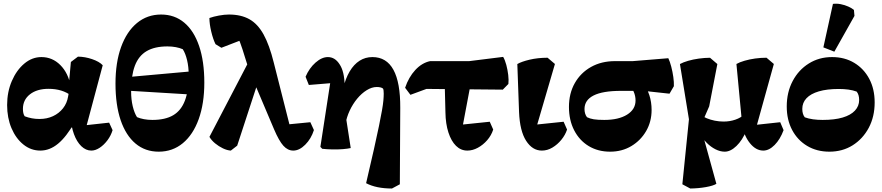

<svg xmlns="http://www.w3.org/2000/svg" viewBox="-20 -815 4855 1057"><path d="M202 14Q150.2 14 108.8 -19.4Q67.2 -52.8 43.2 -109.5Q19.2 -166.2 19.2 -236.8Q19.2 -308.8 45.1 -368.9Q71 -429 113.8 -464.9Q156.5 -500.8 208 -500.8Q268.2 -500.8 312.1 -456.9Q356 -413 369.5 -339L373.5 -287.5Q348 -306.8 316.8 -316.4Q285.5 -326 247 -326Q183.5 -326 144.9 -295.8Q106.2 -265.5 106.2 -215.5Q106.2 -202.8 108.5 -192.5Q110.8 -182.2 116 -174.8Q135.5 -167.5 155.1 -163.8Q174.8 -160 197.2 -160Q238.5 -160 271.8 -175.5Q305 -191 326.9 -218.8Q348.8 -246.5 355 -284L361 -318.5L358.5 -344.8L370.2 -473.8L409.2 -503.2Q448 -502.8 487.2 -489.4Q526.5 -476 545.5 -455.8L448 -91L436.5 -124L580.8 -139.8L599.8 -98.5Q591 -69 571.8 -43.1Q552.5 -17.2 528.9 -1.6Q505.2 14 483 14Q452.8 14 427.6 -10.2Q402.5 -34.5 387 -76.9Q371.5 -119.2 368.5 -174L403 -113H336L390.5 -141Q345.5 -61.8 299.6 -23.9Q253.8 14 202 14Z M853.8 20Q779.2 20 726 -24.8Q672.8 -69.5 644.2 -153.5Q615.8 -237.5 615.8 -354.8Q615.8 -470.8 646.6 -556.1Q677.5 -641.5 734 -688.2Q790.5 -735 866.8 -735Q941.2 -735 994.5 -690.2Q1047.8 -645.5 1076.2 -561.5Q1104.8 -477.5 1104.8 -360.2Q1104.8 -245 1073.9 -159.2Q1043 -73.5 986.6 -26.8Q930.2 20 853.8 20ZM818.8 -154.8Q890 -154.8 933.8 -180.8Q977.5 -206.8 998.1 -261.5Q1018.8 -316.2 1018.8 -403Q1018.8 -446.5 1009.9 -483.9Q1001 -521.2 986.2 -544Q970 -551.2 948.1 -555.4Q926.2 -559.5 901.8 -559.5Q831.5 -559.5 787.2 -533.5Q743 -507.5 722.4 -452.9Q701.8 -398.2 701.8 -311.2Q701.8 -267.8 710.6 -230.5Q719.5 -193.2 734.2 -170.2Q750.5 -163 772.5 -158.9Q794.5 -154.8 818.8 -154.8ZM1042.5 -294 683.5 -315.8 686.5 -391 1045.5 -423.2Z M1594.5 14Q1564.2 14 1540.1 -12.6Q1516 -39.2 1488.5 -103.8L1361.5 -403.5Q1349.2 -432.2 1338.1 -469.6Q1327 -507 1314.8 -543.8Q1308 -565.5 1301.4 -582.1Q1294.8 -598.8 1287.5 -613Q1280.2 -627.2 1271 -641.5L1320.5 -599L1198.8 -552L1166.5 -571.8Q1152.8 -599.5 1142.9 -641.1Q1133 -682.8 1132.8 -715.8Q1155 -723.8 1185.4 -729.4Q1215.8 -735 1240.5 -735Q1307 -735 1352.9 -709.2Q1398.8 -683.5 1430.9 -625.6Q1463 -567.8 1487.2 -470.2L1583.2 -91.5L1534.8 -127.2L1688.5 -142.2L1708.2 -99Q1693 -51 1660.5 -18.5Q1628 14 1594.5 14ZM1250.8 14Q1230.5 12.8 1207.4 1.8Q1184.2 -9.2 1164.1 -25.9Q1144 -42.5 1133 -61.5L1356 -489L1410 -393L1285.8 -13.2Z M2137.8 222.8Q2051 222.8 1995.5 193.5Q2021.2 84 2038.5 7Q2055.8 -70 2066.5 -122.2Q2077.2 -174.5 2083 -207.8Q2088.8 -241 2090.6 -262.2Q2092.5 -283.5 2092.5 -300Q2092.5 -321 2088.5 -327.5Q2082.8 -332 2073.9 -334Q2065 -336 2054.2 -336Q2027 -336 1998.8 -318.5Q1970.5 -301 1946.2 -271.6Q1922 -242.2 1905 -205.8Q1888 -169.2 1882 -131.8L1859.5 -196.2L1868.8 -327.2Q1882.2 -383.5 1905.2 -422.1Q1928.2 -460.8 1959.8 -480.8Q1991.2 -500.8 2030.2 -500.8Q2185 -500.8 2183.5 -220.8L2181.2 199.5ZM1754 4.2 1743.8 -6.5 1807.5 -421 1854 -361.5 1680.2 -347.2 1662.2 -392.5Q1682.5 -440 1717 -470.4Q1751.5 -500.8 1785 -500.8Q1824 -500.8 1849.2 -461.5Q1862.8 -441.5 1869.8 -412Q1876.8 -382.5 1877.5 -342.2L1880.5 -195.8L1910.8 0Q1895 3.8 1868 6Q1841 8.2 1810.2 7.6Q1779.5 7 1754 4.2Z M2552.8 14Q2517 14 2490.5 -12.1Q2464 -38.2 2448.6 -85.8Q2433.2 -133.2 2432.2 -196.2L2427.5 -384.5L2577.2 -385.8L2522.8 -97.5L2480 -124.5L2676.2 -144.8L2695.2 -101.8Q2684.8 -69.2 2662 -43.1Q2639.2 -17 2610.5 -1.5Q2581.8 14 2552.8 14ZM2239.5 -293 2210.2 -331.8Q2230 -390.5 2266.4 -429.8Q2302.8 -469 2347.8 -478.5H2563L2750 -501.8Q2760.2 -484.5 2767.4 -457.5Q2774.5 -430.5 2777.9 -402.4Q2781.2 -374.2 2778.8 -352.8L2748 -321.5L2327.8 -325.5Z M2963 14Q2911 14 2876.4 -39.9Q2841.8 -93.8 2837.5 -197.8L2828 -462.5Q2851 -475.8 2895.5 -486.4Q2940 -497 2994.5 -497.2L3035 -462.8L2928 -96.8L2887.2 -124.5L3082.8 -144.8L3101.8 -101.8Q3092 -72 3070.4 -45.5Q3048.8 -19 3021 -2.5Q2993.2 14 2963 14Z M3338.8 20Q3272 20 3220.9 -10.9Q3169.8 -41.8 3141 -97.6Q3112.2 -153.5 3112.2 -226.2Q3112.2 -300.8 3144.4 -357.5Q3176.5 -414.2 3233.8 -446.4Q3291 -478.5 3366 -478.5H3463.5L3659.2 -494.5Q3668 -476.5 3675.4 -448Q3682.8 -419.5 3686.8 -390.8Q3690.8 -362 3689.8 -340.5L3665.8 -299.2L3523 -314.8H3398.8Q3298 -314.8 3247.9 -289.4Q3197.8 -264 3197.8 -214.8Q3197.8 -201.8 3201.1 -190.4Q3204.5 -179 3211.5 -169.8Q3227.2 -161.8 3249.2 -158.2Q3271.2 -154.8 3306.8 -154.8Q3385.5 -154.8 3432.1 -183.8Q3478.8 -212.8 3478.8 -261.8Q3478.8 -287 3468.8 -309.8Q3458.8 -332.5 3440.8 -347.8L3517.2 -364Q3542.2 -329.5 3554.8 -291.1Q3567.2 -252.8 3567.2 -209.5Q3567.2 -145.5 3537.2 -93.6Q3507.2 -41.8 3455.8 -10.9Q3404.2 20 3338.8 20Z M3780 222.8 3736.5 199.5 3776.5 -195 3796 -16 3723.2 -462.5Q3741 -472.2 3768.1 -480.1Q3795.2 -488 3826.8 -492.4Q3858.2 -496.8 3888.8 -497L3929.2 -462.5L3884.2 -229.5L3848.8 -148.2V-75L3923.8 197Q3906.5 207.8 3865.9 215Q3825.2 222.2 3780 222.8ZM3969.8 20Q3945 20 3919.1 7Q3893.2 -6 3870.5 -28.9Q3847.8 -51.8 3832.8 -80.5L3838 -183Q3850.5 -172.2 3870.8 -163.9Q3891 -155.5 3915.2 -150.6Q3939.5 -145.8 3963.5 -145.8Q3998.2 -145.8 4028.6 -156.4Q4059 -167 4075 -183.8L4089 -96.2Q4067 -42.8 4034.4 -11.4Q4001.8 20 3969.8 20ZM4182.2 14Q4141.5 14 4108.8 -26.4Q4076 -66.8 4064.2 -130.5L4063.5 -154L4034.2 -462.8Q4051.8 -472.8 4078.8 -480.6Q4105.8 -488.5 4137.2 -492.9Q4168.8 -497.2 4199.8 -497.2L4240.2 -462.8L4140.2 -102.5L4109 -124.2L4275.2 -142.2L4293.8 -98.5Q4275.2 -48 4244.6 -17Q4214 14 4182.2 14Z M4546 20Q4476.8 20 4423.8 -11.6Q4370.8 -43.2 4341 -99.2Q4311.2 -155.2 4311.2 -228.8Q4311.2 -307.2 4343.8 -368.8Q4376.2 -430.2 4432.8 -465.5Q4489.2 -500.8 4560.5 -500.8Q4630 -500.8 4682.9 -468.9Q4735.8 -437 4765.5 -380.9Q4795.2 -324.8 4795.2 -251.2Q4795.2 -172.8 4762.8 -111.6Q4730.2 -50.5 4674.2 -15.2Q4618.2 20 4546 20ZM4508.5 -154.8Q4574.8 -154.8 4619.1 -168Q4663.5 -181.2 4686.6 -206.1Q4709.8 -231 4709.8 -264.5Q4709.8 -293.8 4696 -310.8Q4676.2 -318.2 4650.9 -321.8Q4625.5 -325.2 4598 -325.2Q4532.8 -325.2 4487.9 -312Q4443 -298.8 4419.9 -274.2Q4396.8 -249.8 4396.8 -215.5Q4396.8 -186.2 4410.5 -169.2Q4430.5 -161.8 4455.9 -158.2Q4481.2 -154.8 4508.5 -154.8ZM4573.2 -530.5 4512.8 -554.2 4565.5 -793.5Q4586 -796.5 4608.4 -792Q4630.8 -787.5 4650.1 -778.9Q4669.5 -770.2 4681 -760.5L4684 -727.5Z"/></svg>

Font: Eczar
Style: Regular
Weight: 400
Designer: Vaibhav Singh
Foundry: Rosetta Type Foundry
Version: Version 2.000